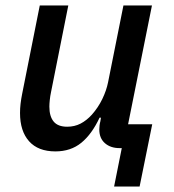

<svg xmlns="http://www.w3.org/2000/svg" viewBox="-20 -540 634 700"><path d="M396 140 424 0H416Q383 0 362.5 -18Q342 -36 342 -68Q342 -75 343 -83Q344 -91 346 -98L348 -111H343Q315 -51 276.5 -19.5Q238 12 182 12Q119 12 86 -25Q53 -62 53 -128Q53 -145 55 -162Q57 -179 61 -199L125 -520H229L166 -204Q163 -190 161.5 -175.5Q160 -161 160 -151Q160 -116 175.5 -97Q191 -78 225 -78Q252 -78 274 -89.5Q296 -101 315 -122Q338 -148 353 -179Q368 -210 374 -240L430 -520H534L447 -87H535L489 140Z"/></svg>

Font: IBM Plex Sans Medium
Style: Italic
Weight: 500
Italic angle: -11.31°
Designer: Mike Abbink, Paul van der Laan, Pieter van Rosmalen
Foundry: Bold Monday
Version: Version 3.201